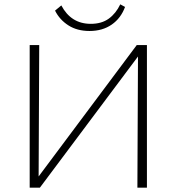

<svg xmlns="http://www.w3.org/2000/svg" viewBox="-20 -866 815 886"><path d="M136 0V-22L611 -658H639V-635L164 0ZM117 0V-658H161L158 0ZM614 0 617 -658H658V0ZM393 -723Q336 -723 295.5 -749Q255 -775 234 -817L263 -841Q285 -799 319 -777.5Q353 -756 399 -756Q449 -756 482 -780Q515 -804 535 -846L557 -834Q538 -782 495.5 -752.5Q453 -723 393 -723Z"/></svg>

Font: Ysabeau Infant ExtraLight
Style: Regular
Weight: 250
Designer: Christian Thalmann (Catharsis Fonts)
Version: Version 2.001;gftools[0.9.30]; featfreeze: ss01,ss02,lnum